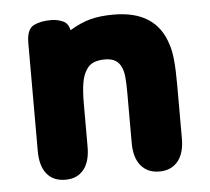

<svg xmlns="http://www.w3.org/2000/svg" viewBox="-39 -450 550 503"><g transform="rotate(-5 236.0 -199.0)"><path d="M161 -378Q158 -396 143.5 -402.5Q129 -409 113 -409Q84 -409 66 -399.5Q48 -390 48 -354V-70Q48 -31 65 -10Q82 11 114 11Q145 11 162 -10Q179 -31 179 -70V-183Q179 -216 182.5 -237Q186 -258 194 -270Q201 -283 213.5 -288.5Q226 -294 244 -294Q277 -294 287 -269Q292 -259 293.5 -242Q295 -225 295 -200V-70Q295 -31 312.5 -10Q330 11 361 11Q392 11 409.5 -10Q427 -31 427 -70V-210Q427 -250 424.5 -276Q422 -302 416 -319Q388 -409 277 -409Q241 -409 215 -402Q189 -395 161 -378Z"/></g></svg>

Font: Beiruti ExtraBold
Style: Regular
Weight: 800
Designer: Arlette Boutros
Foundry: Boutros
Version: Version 1.41